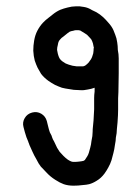

<svg xmlns="http://www.w3.org/2000/svg" viewBox="-20 -507 443 611"><path d="M229.7 -411H222.1Q218.7 -411 212.9 -409.1Q206.7 -408.2 201.9 -406.2Q199 -403.8 195.7 -401.9Q188 -396.2 180.8 -389.9Q176 -387.1 171.7 -381.8Q168.8 -378.9 166.9 -375.1Q165 -371.2 164 -364Q161.6 -355.9 161.6 -348.2Q163.1 -341 164 -336.2Q165.9 -329 167.9 -324.5Q169.8 -319.9 173.6 -316.1Q175.1 -314.1 177.9 -312.2Q183.7 -307.9 189 -305Q192.8 -303.1 199 -301.2Q205.8 -298.8 211 -297.8Q216.8 -296.9 224 -295.9Q230.7 -295.9 236.9 -295.9Q239.8 -295.9 244.6 -295.9Q248.9 -296.9 251.8 -298.8Q253.7 -300.2 257.1 -303.1Q262.8 -307.9 265.7 -313.2Q270 -318 272.9 -325.2Q274.8 -330.9 276.7 -337.2Q277.7 -342 277.7 -345.8Q277.7 -352 278.7 -356.8Q277.7 -357.8 277.7 -359.2Q276.7 -365 275.8 -368.8Q273.9 -375.1 271 -380.8Q270 -381.8 267.6 -385.1Q261.9 -390.9 257.1 -396.2Q253.7 -399 249.9 -401Q241.7 -406.2 235 -410.1H234.1ZM234.1 -486.8Q236.9 -486.8 239.8 -485.9L247 -484.9Q260 -483 272.9 -474.8Q279.6 -471.9 286.8 -468.1Q297.8 -461.9 308.9 -451.8Q317 -444.1 324.7 -435Q335.7 -423 341 -411Q343.9 -403.8 346.8 -396.2Q351.1 -386.1 353 -372.2Q354.9 -360.2 354.9 -349.2V-348.2Q357.8 -334.8 357.8 -320.9Q357.8 -310.8 357.8 -296.9Q357.8 -284.9 357.8 -273.9Q357.8 -261.9 357.3 -243.4Q356.8 -224.9 356.8 -213.9Q355.9 -202.9 355.9 -194Q355.9 -185.1 355.9 -176Q355.9 -167.9 355.9 -157.8Q355.9 -149.2 355.4 -139.6Q354.9 -130 354 -117Q353 -106 352 -96.9Q351.1 -90.2 351.1 -83Q349.6 -74.8 348.7 -69.1Q348.7 -60 345.8 -46Q343.9 -31.2 340.8 -19.7Q337.6 -8.2 334.8 2.9Q330.9 14.9 324.7 25.9Q319.9 35 312.7 45.1Q301.7 60 287.8 68.1Q275.8 75.8 263.8 79.1Q255.6 81.1 242.7 82Q228.8 83.9 213.9 83.9Q196.6 83.9 182.7 79.1Q170.7 74.8 155.9 65.2Q140 55.2 128.1 42.2Q117 31.2 109.8 23Q102.6 13.9 95.9 0Q88.7 -12 83 -24.9Q76.7 -37.9 73.9 -45.1L71 -53.2Q70 -54.2 70 -56.1Q63.8 -69.1 59 -86.8L54.7 -103.1Q50.8 -118 58.8 -131.4Q66.7 -144.8 82.3 -148.9Q97.8 -153 111.3 -145.1Q124.7 -137.2 129 -121.8L132.9 -106Q135.7 -94 138.6 -85.9L143.9 -75.8Q144.8 -72.9 145.8 -70Q147.7 -63.8 152 -57.1Q156.8 -47 161.6 -36.9Q166.9 -28.8 169.8 -24Q173.6 -19.2 181.8 -11Q189 -3.8 195.7 1Q203.8 6.2 207.7 7.2Q210.1 8.2 215.8 8.2Q224 8.2 231.7 7.2Q240.8 6.2 246 4.8Q247 3.8 248.9 2.9Q249.9 2.9 250.8 1Q254.7 -4.8 258 -10.1Q260.9 -14.9 262.8 -21.1Q264.7 -28.8 267.4 -37.9Q270 -47 271 -58Q272.9 -69.1 273.9 -73.9Q273.9 -81.1 274.8 -87.8Q274.8 -95.9 275.8 -104.1Q276.7 -112.2 277.7 -124.2Q278.7 -134.8 278.7 -142.9Q279.6 -151.1 279.6 -159.2Q279.6 -167.9 279.6 -176Q279.6 -185.1 279.6 -195Q279.6 -204.8 281.1 -215.8Q281.1 -221.1 281.1 -227.8Q271 -224 259 -222.1Q247 -219.2 235 -220.1Q225.9 -220.1 214.9 -221.1Q205.8 -222.1 196.6 -224Q189 -224.9 177 -227.8Q165 -232.1 154.9 -236.9Q144.8 -242.2 133.8 -249.9Q119.9 -260 110.8 -271.9Q105 -281.1 99.8 -291.1Q95 -301.2 90.6 -314.1Q86.8 -328.1 85.9 -345.8Q85.9 -362.1 88.7 -377.9Q91.6 -395.2 98.8 -409.1Q106 -423 116.1 -434.1Q125.7 -444.1 133.8 -449.9Q141 -455.2 147.7 -460.9Q158.8 -470 171.7 -475.8Q182.7 -480.1 194.7 -483Q208.6 -486.8 220.6 -486.8H227.8Q229.7 -486.8 234.1 -486.8Z"/></svg>

Font: Namteng
Style: Regular
Weight: 400
Designer: Khon Soe Zaw Thu
Foundry: MPUA
Version: Version 1.03 June 17, 2016